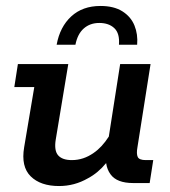

<svg xmlns="http://www.w3.org/2000/svg" viewBox="-20 -614 570 644"><path d="M178 10Q116 10 83 -22.5Q50 -55 61 -120L95 -322H28L40 -399H209L167 -146Q161 -109 175 -93Q189 -77 221 -77Q260 -77 294 -101Q322 -120 345 -156L383 -399H485L441 -120Q437 -98 442 -87.5Q447 -77 469 -77H494L482 0H427Q372 0 351 -29Q339 -45 336 -67Q309 -34 275 -16Q230 10 178 10ZM170 -464Q181 -524 219 -559Q257 -594 317 -594Q362 -594 390.5 -576Q419 -558 431 -528.5Q443 -499 440 -464H379Q382 -502 363.5 -519.5Q345 -537 313 -537Q282 -537 261 -518.5Q240 -500 233 -464Z"/></svg>

Font: Rokkitt SemiBold SemiBold
Style: Italic
Weight: 600
Italic angle: -9°
Version: Version 3.103